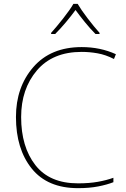

<svg xmlns="http://www.w3.org/2000/svg" viewBox="-20 -969 654 999"><path d="M405 -699Q446 -699 488 -691.5Q530 -684 573 -662L583 -687Q502 -724 405 -724Q244 -724 153.5 -620Q63 -516 63 -360Q63 -194 145 -92Q227 10 386 10Q445 10 491 1Q537 -8 570 -21V-44Q534 -31 489 -23Q444 -15 386 -15Q238 -15 164 -110Q90 -205 90 -360Q90 -506 172 -602.5Q254 -699 405 -699ZM384 -949H362Q344 -918 309 -873.5Q274 -829 246 -798V-792H267Q295 -820 323.5 -854Q352 -888 373 -917Q394 -888 421.5 -854Q449 -820 477 -792H498V-798Q470 -829 436 -873.5Q402 -918 384 -949Z"/></svg>

Font: Noto Sans UI Thin
Style: Regular
Weight: 250
Designer: Monotype Design Team
Foundry: Monotype Imaging Inc.
Version: Version 1.901